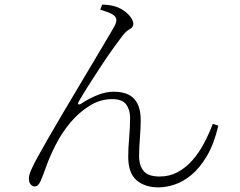

<svg xmlns="http://www.w3.org/2000/svg" viewBox="-20 -782 1040 831"><path d="M666 29Q607 29 571 -2Q535 -33 535 -103Q535 -141 539 -185.5Q543 -230 543 -273Q543 -306 526.5 -329.5Q510 -353 465 -353Q415 -353 369 -325Q323 -297 285 -252Q247 -207 221 -155Q196 -106 181 -64Q166 -22 156 1Q150 14 144 19.5Q138 25 129 25Q124 25 118.5 21.5Q113 18 109 10.5Q105 3 105 -9Q105 -24 115.5 -48Q126 -72 145 -106Q164 -140 189 -184Q218 -234 251.5 -291Q285 -348 319.5 -405.5Q354 -463 384.5 -514.5Q415 -566 438.5 -605.5Q462 -645 474 -666Q485 -686 483.5 -697.5Q482 -709 472 -716Q462 -724 445 -730Q428 -736 414 -740L422 -762Q436 -762 454.5 -759.5Q473 -757 485 -752Q502 -746 518.5 -734Q535 -722 546 -707Q557 -692 557 -678Q557 -664 541 -655.5Q525 -647 507 -623Q493 -605 468 -570Q443 -535 415 -492.5Q387 -450 361.5 -409.5Q336 -369 320 -341Q316 -334 319 -331Q322 -328 329 -332Q369 -358 404.5 -371.5Q440 -385 472 -385Q532 -385 560.5 -354.5Q589 -324 589 -262Q589 -228 585.5 -183.5Q582 -139 582 -107Q582 -65 602 -41.5Q622 -18 671 -18Q713 -18 748 -36.5Q783 -55 811.5 -87Q840 -119 862 -160Q884 -201 901 -246L925 -238Q906 -158 875 -106Q844 -54 808 -24.5Q772 5 735 17Q698 29 666 29Z"/></svg>

Font: Noto Serif SC ExtraLight ExtraLight
Style: Regular
Weight: 250
Version: Version 2.002-H1;hotconv 1.1.0;makeotfexe 2.6.0